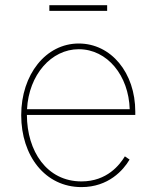

<svg xmlns="http://www.w3.org/2000/svg" viewBox="-20 -725 612 756"><path d="M300.8 11.7C407.2 11.7 465.8 -55.2 490.2 -96.7L471.7 -109.4C451.7 -76.7 401.9 -10.7 300.8 -10.7C164.1 -10.7 86.4 -129.9 85.9 -272.5H512.7V-285.2C512.7 -438.5 417.5 -553.7 290 -553.7C160.6 -553.7 63.5 -431.6 63.5 -271.5C63.5 -110.8 158.2 11.7 300.8 11.7ZM401.9 -704.6H174.3V-682.1H401.9ZM86.4 -294.9C93.3 -430.7 182.1 -531.2 290 -531.2C402.8 -531.2 486.8 -427.2 490.7 -294.9Z"/></svg>

Font: Raveo Thin
Style: Regular
Weight: 100
Designer: Jakub Foglar, Rasmus Andersson (Inter)
Foundry: Jakubfoglar.com
Version: Version 1.100;Glyphs 3.2.3 (3260)